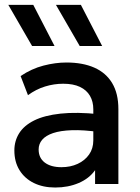

<svg xmlns="http://www.w3.org/2000/svg" viewBox="-20 -780 592 814"><path d="M213.9 15Q162.3 15 123.3 -4.2Q84.3 -23.4 62.6 -58.7Q40.9 -93.9 40.9 -142.1Q40.9 -182.7 61.4 -215.3Q82 -248 125.2 -269.5Q168.5 -290.9 236.6 -298.3Q304.7 -305.7 399.8 -295.9L402 -220Q333.9 -229.7 285 -228Q236 -226.3 204.8 -215.7Q173.6 -205.1 158.7 -187.3Q143.8 -169.5 143.8 -146.4Q143.8 -110.6 169.6 -90.9Q195.5 -71.2 240.4 -71.2Q278.8 -71.2 309.3 -85.3Q339.8 -99.4 357.7 -124.9Q375.6 -150.4 375.6 -184.8V-316.4Q375.6 -349.4 361.4 -373.8Q347.2 -398.2 319 -411.6Q290.7 -425 247.9 -425Q209.1 -425 171 -413.3Q132.8 -401.6 98.6 -376.5L67.4 -457.6Q113.8 -488.8 164.3 -501.9Q214.8 -515 261.6 -515Q330.5 -515 379.8 -493.3Q429.1 -471.6 455.5 -427.7Q481.9 -383.8 481.9 -317.5V0H383.1V-58.5Q357.9 -22.9 313.4 -4Q268.9 15 213.9 15ZM317.9 -585 217.1 -759.5H322.9L413.1 -585ZM116 -585 15.2 -759.5H121L211.2 -585Z"/></svg>

Font: Geologica Thin
Style: Regular
Weight: 100
Version: Version 1.010;gftools[0.9.28]